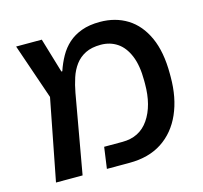

<svg xmlns="http://www.w3.org/2000/svg" viewBox="-91 -707 857 809"><g transform="rotate(-15 337.0 -303.0)"><path d="M57 0 126 -355 43 -597H155L200 -446H204Q215 -479 231.5 -508.5Q248 -538 272 -559.5Q296 -581 330 -593.5Q364 -606 410 -606Q478 -606 529.5 -574Q581 -542 610 -478Q639 -414 639 -319V-305Q639 -214 608.5 -145Q578 -76 520 -38Q462 0 378 0H279L292 -93H372Q447 -93 487 -151.5Q527 -210 527 -305V-319Q527 -385 509 -428Q491 -471 460 -491.5Q429 -512 389 -512Q349 -512 322 -498.5Q295 -485 277.5 -461.5Q260 -438 250 -407.5Q240 -377 234 -344L173 0Z"/></g></svg>

Font: Noto Sans Hebrew Thin Medium
Style: Regular
Weight: 500
Version: Version 3.001